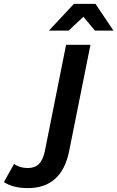

<svg xmlns="http://www.w3.org/2000/svg" viewBox="-199 -764 602 985"><path d="M-56 201Q-93 201 -124 193.5Q-155 186 -179 170L-127 77Q-98 98 -56 98Q-20 98 0.5 77.5Q21 57 31 12L140 -534H265L156 10Q118 201 -56 201ZM52 -607 180 -744H291L383 -607H288L229 -678L153 -607Z"/></svg>

Font: Montserrat Thin SemiBold
Style: Italic
Weight: 600
Italic angle: -11.3°
Version: Version 9.000